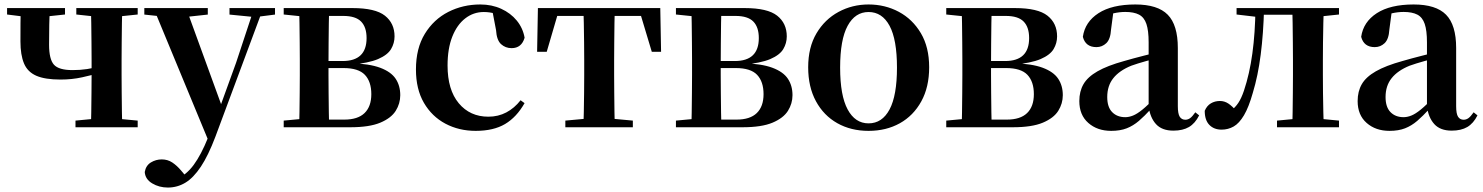

<svg xmlns="http://www.w3.org/2000/svg" viewBox="-20 -572 6664 863"><path d="M251.6 -214.4Q182.1 -214.4 142.8 -231.7Q103.6 -249 87.8 -287.1Q71.9 -325.2 71.9 -385.6Q71.9 -433.1 72.1 -468Q72.2 -502.8 73.2 -535.7H203.6Q202.3 -499.4 201.4 -460.7Q200.6 -422.1 200.6 -371.3Q200.6 -305.7 222.4 -281.3Q244.2 -256.9 306 -256.9Q340.7 -256.9 371.2 -261.5Q401.7 -266 440.6 -277.1V-247.6Q394.6 -234.6 349 -224.5Q303.3 -214.4 251.6 -214.4ZM388.7 0Q389.7 -25.5 390.2 -67.4Q390.7 -109.4 391.2 -155.6Q391.7 -201.8 391.7 -238.1V-301.2Q391.7 -335.7 391.2 -381Q390.7 -426.4 390.2 -468.7Q389.7 -511 388.7 -535.7H529.5Q528.5 -511 528 -468.7Q527.5 -426.4 527 -381Q526.5 -335.7 526.5 -301.2V-234.8Q526.5 -200 527 -154.7Q527.5 -109.4 528 -67.4Q528.5 -25.5 529.5 0ZM11.8 -506.8V-535.7H272.2V-506.8L165.8 -495.5H102.4ZM319.3 0V-29.9L426.8 -40.2H489.1L598.9 -29.9V0ZM323 -506.8V-535.7H598.9V-506.8L490.4 -495.5H428.1Z M734.5 271Q695.5 271 664.2 252.3Q632.8 233.6 630.6 201.1Q635.8 171.7 658.3 158.1Q680.8 144.5 707.1 144.5Q733.6 144.5 754.5 158.4Q775.4 172.4 793.6 194L823.7 229.9L788.6 252.4L769.4 235.4Q817.2 214.9 850.7 169.1Q884.3 123.3 915 46.7L945.1 -25.6L954 -49.7L1041.1 -289.9L1122.4 -535.7H1163.3L948 42.9Q916.1 127.2 882.7 177.4Q849.2 227.6 813 249.3Q776.7 271 734.5 271ZM921.7 72.2 670.1 -535.7H816.5L976.1 -97.3L982.1 -86.2ZM628.7 -506.5V-535.7H914V-506.5L815.7 -495.8H729.6ZM1011.5 -506.5V-535.7H1216.1V-506.5L1134.4 -496.1H1116.8Z M1255.2 0V-29.9L1365 -40.2L1391.9 -34.4H1527.4Q1588.3 -34.4 1618.6 -63.8Q1649 -93.3 1649 -148.7Q1649 -205.2 1620 -235.7Q1591 -266.1 1524.1 -266.1H1391.9V-297.7H1519.9Q1627.7 -297.7 1627.7 -401Q1627.7 -449.9 1603.1 -475.1Q1578.5 -500.4 1522.9 -500.4H1391.9L1365 -495.5L1255.2 -506.8V-535.7H1564.1Q1667 -535.7 1710.2 -501.5Q1753.4 -467.3 1753.4 -408.4Q1753.4 -377.9 1737.7 -351.4Q1722 -324.9 1679.3 -306.5Q1636.6 -288.2 1554.8 -281L1556.3 -288Q1639.9 -285.7 1688.7 -267.5Q1737.6 -249.2 1758.3 -218.1Q1779.1 -186.9 1779.1 -144.2Q1779.1 -106.6 1758.7 -73.9Q1738.2 -41.2 1689.3 -20.6Q1640.3 0 1554.3 0ZM1323.9 0Q1325.6 -25.5 1326.1 -67.4Q1326.6 -109.4 1327.1 -154.7Q1327.6 -200 1327.6 -234.8V-301.2Q1327.6 -335.7 1327.1 -381Q1326.6 -426.4 1326.1 -468.7Q1325.6 -511 1323.9 -535.7H1459.5Q1458.5 -511 1458 -468.2Q1457.5 -425.4 1457 -376.5Q1456.5 -327.7 1456.5 -284.5V-234.8Q1456.5 -200 1457 -154.7Q1457.5 -109.4 1458 -67.4Q1458.5 -25.5 1459.5 0Z M2118.1 16.2Q2043.1 16.2 1982.2 -16Q1921.3 -48.3 1885.4 -109.8Q1849.6 -171.4 1849.6 -259.7Q1849.6 -354.7 1889.5 -419.9Q1929.4 -485 1995.1 -518.5Q2060.9 -551.9 2139 -551.9Q2190.5 -551.9 2232.8 -532.5Q2275.2 -513.2 2302.8 -479.5Q2330.4 -445.8 2338 -402.4Q2324.4 -355.6 2279.4 -355.6Q2251.9 -355.6 2232.1 -373.6Q2212.4 -391.6 2209.6 -436.8L2191.8 -530.1L2259.7 -486.3Q2230.8 -503.2 2206.1 -510.6Q2181.4 -518 2154.6 -518Q2108.2 -518 2071.2 -489.4Q2034.1 -460.7 2012.9 -407.1Q1991.7 -353.5 1991.7 -277.6Q1991.7 -168.4 2042 -108Q2092.4 -47.5 2175.2 -47.5Q2219.5 -47.5 2255.8 -66.7Q2292.2 -85.9 2319.9 -121.4L2337.8 -108.4Q2302.1 -45.4 2250.3 -14.6Q2198.5 16.2 2118.1 16.2Z M2394.2 -339.1 2397.8 -535.7H2947.8L2951.4 -339.1H2909.7L2851.1 -534.2L2917 -500.4H2428.6L2494.5 -534.2L2437.4 -339.1ZM2521.1 0V-29.9L2632.7 -40.2H2713.6L2824.5 -29.9V0ZM2602.2 0Q2603.2 -25.5 2604.1 -67.4Q2604.9 -109.4 2605.4 -154.7Q2605.9 -200 2605.9 -234.8V-301.2Q2605.9 -335.7 2605.4 -381Q2604.9 -426.4 2604.1 -468.7Q2603.2 -511 2602.2 -535.7H2743.4Q2742.4 -511 2741.9 -468.7Q2741.4 -426.4 2740.9 -381Q2740.4 -335.7 2740.4 -301.2V-234.8Q2740.4 -200 2740.9 -154.7Q2741.4 -109.4 2741.9 -67.4Q2742.4 -25.5 2743.4 0Z M3018.2 0V-29.9L3128 -40.2L3154.9 -34.4H3290.4Q3351.3 -34.4 3381.6 -63.8Q3412 -93.3 3412 -148.7Q3412 -205.2 3383 -235.7Q3354 -266.1 3287.1 -266.1H3154.9V-297.7H3282.9Q3390.7 -297.7 3390.7 -401Q3390.7 -449.9 3366.1 -475.1Q3341.5 -500.4 3285.9 -500.4H3154.9L3128 -495.5L3018.2 -506.8V-535.7H3327.1Q3430 -535.7 3473.2 -501.5Q3516.4 -467.3 3516.4 -408.4Q3516.4 -377.9 3500.7 -351.4Q3485 -324.9 3442.3 -306.5Q3399.6 -288.2 3317.8 -281L3319.3 -288Q3402.9 -285.7 3451.7 -267.5Q3500.6 -249.2 3521.3 -218.1Q3542.1 -186.9 3542.1 -144.2Q3542.1 -106.6 3521.7 -73.9Q3501.2 -41.2 3452.3 -20.6Q3403.3 0 3317.3 0ZM3086.9 0Q3088.6 -25.5 3089.1 -67.4Q3089.6 -109.4 3090.1 -154.7Q3090.6 -200 3090.6 -234.8V-301.2Q3090.6 -335.7 3090.1 -381Q3089.6 -426.4 3089.1 -468.7Q3088.6 -511 3086.9 -535.7H3222.5Q3221.5 -511 3221 -468.2Q3220.5 -425.4 3220 -376.5Q3219.5 -327.7 3219.5 -284.5V-234.8Q3219.5 -200 3220 -154.7Q3220.5 -109.4 3221 -67.4Q3221.5 -25.5 3222.5 0Z M3884 16.2Q3804.7 16.2 3743.5 -18.3Q3682.3 -52.8 3647.5 -117Q3612.6 -181.2 3612.6 -269.8Q3612.6 -359.1 3649.8 -422Q3687 -484.9 3748.9 -518.4Q3810.8 -551.9 3884 -551.9Q3958.1 -551.9 4020.1 -518.8Q4082 -485.6 4119.2 -422.7Q4156.4 -359.8 4156.4 -269.8Q4156.4 -180.5 4121 -116.3Q4085.6 -52 4024.4 -17.9Q3963.2 16.2 3884 16.2ZM3884 -17.5Q3945 -17.5 3978.4 -80.1Q4011.7 -142.6 4011.7 -268.1Q4011.7 -394.2 3978.4 -456.1Q3945 -518 3884 -518Q3823.7 -518 3790 -456.1Q3756.2 -394.2 3756.2 -268.1Q3756.2 -142.6 3790 -80.1Q3823.7 -17.5 3884 -17.5Z M4233.2 0V-29.9L4343 -40.2L4369.9 -34.4H4505.4Q4566.3 -34.4 4596.6 -63.8Q4627 -93.3 4627 -148.7Q4627 -205.2 4598 -235.7Q4569 -266.1 4502.1 -266.1H4369.9V-297.7H4497.9Q4605.7 -297.7 4605.7 -401Q4605.7 -449.9 4581.1 -475.1Q4556.5 -500.4 4500.9 -500.4H4369.9L4343 -495.5L4233.2 -506.8V-535.7H4542.1Q4645 -535.7 4688.2 -501.5Q4731.4 -467.3 4731.4 -408.4Q4731.4 -377.9 4715.7 -351.4Q4700 -324.9 4657.3 -306.5Q4614.6 -288.2 4532.8 -281L4534.3 -288Q4617.9 -285.7 4666.7 -267.5Q4715.6 -249.2 4736.3 -218.1Q4757.1 -186.9 4757.1 -144.2Q4757.1 -106.6 4736.7 -73.9Q4716.2 -41.2 4667.3 -20.6Q4618.3 0 4532.3 0ZM4301.9 0Q4303.6 -25.5 4304.1 -67.4Q4304.6 -109.4 4305.1 -154.7Q4305.6 -200 4305.6 -234.8V-301.2Q4305.6 -335.7 4305.1 -381Q4304.6 -426.4 4304.1 -468.7Q4303.6 -511 4301.9 -535.7H4437.5Q4436.5 -511 4436 -468.2Q4435.5 -425.4 4435 -376.5Q4434.5 -327.7 4434.5 -284.5V-234.8Q4434.5 -200 4435 -154.7Q4435.5 -109.4 4436 -67.4Q4436.5 -25.5 4437.5 0Z M4974.6 16.2Q4912.2 16.2 4871.8 -19.4Q4831.3 -54.9 4831.3 -117.6Q4831.3 -161.2 4850 -193.6Q4868.7 -226.1 4913.1 -251.5Q4957.6 -277 5033.4 -297.9Q5072.8 -309.4 5122.4 -322Q5172 -334.6 5212 -344.4V-318.9Q5172 -308.9 5132 -297.6Q5091.9 -286.4 5065.1 -276.7Q5011.3 -254.9 4984.1 -220.6Q4956.8 -186.4 4956.8 -135.9Q4956.8 -90.4 4979.1 -67.9Q5001.3 -45.3 5038 -45.3Q5054.3 -45.3 5072.7 -52.6Q5091.1 -59.9 5115.4 -79.7Q5139.8 -99.4 5173.3 -135.5L5188.8 -82.4H5153.7Q5124.6 -50.6 5099.2 -28.7Q5073.7 -6.8 5044.4 4.7Q5015 16.2 4974.6 16.2ZM5254.1 15.2Q5202.6 15.2 5175.9 -14.2Q5149.2 -43.6 5142.9 -94V-96.5V-381.4Q5142.9 -434.7 5132.8 -464.5Q5122.7 -494.3 5099.6 -506.3Q5076.5 -518.3 5038 -518.3Q5012.4 -518.3 4985.3 -512.2Q4958.2 -506.1 4921.8 -491.2L4984.1 -516.3L4973.9 -439.2Q4971.3 -395.9 4952.6 -378Q4933.8 -360.2 4908.3 -360.2Q4859.1 -360.2 4847.2 -406.5Q4856.9 -473.5 4917.4 -512.7Q4977.9 -551.9 5083.1 -551.9Q5183.4 -551.9 5228.7 -505.9Q5274.1 -459.8 5274.1 -356.2V-94.8Q5274.1 -60.3 5282.8 -47Q5291.6 -33.8 5307.7 -33.8Q5319.3 -33.8 5329.3 -40.9Q5339.3 -48.1 5352.7 -67.2L5369.9 -53.4Q5352 -17.5 5324.2 -1.1Q5296.4 15.2 5254.1 15.2Z M5470.8 10.7Q5436.5 10.7 5415.8 -10.6Q5395 -31.9 5395 -74Q5404.6 -96.8 5422.6 -107.4Q5440.7 -118.1 5463.2 -118.1Q5483.9 -118.1 5501.2 -106.6Q5518.5 -95.1 5537.3 -73V-60.3H5512.4V-73.7Q5532.4 -89.2 5546 -109.6Q5559.6 -129.9 5571.2 -164.2Q5596.5 -239.5 5609.1 -331.7Q5621.8 -423.8 5623 -535.7H5661.7Q5658.9 -422.3 5646.6 -326.4Q5634.3 -230.5 5611.1 -154.6Q5592.9 -90 5571.4 -53.8Q5549.9 -17.5 5525 -3.4Q5500 10.7 5470.8 10.7ZM5538.1 -506.8V-535.7H5641.9V-495.5H5634.1ZM5643.1 -505.7V-535.7H5832.2V-505.7ZM5719.9 0V-29.9L5828.2 -40.2H5891.3L5998.5 -29.9V0ZM5788.6 0Q5789.6 -25.5 5790.1 -67.4Q5790.6 -109.4 5791.1 -154.7Q5791.6 -200 5791.6 -234.8V-301.2Q5791.6 -335.7 5791.1 -381Q5790.6 -426.4 5790.1 -468.7Q5789.6 -511 5788.6 -535.7H5930.1Q5929.1 -511 5928.1 -468.7Q5927.1 -426.4 5926.6 -381Q5926.1 -335.7 5926.1 -301.2V-234.8Q5926.1 -200 5926.6 -154.7Q5927.1 -109.4 5928.1 -67.4Q5929.1 -25.5 5930.1 0ZM5858.8 -495.5V-535.7H5998.5V-506.8L5891.3 -495.5Z M6225.6 16.2Q6163.2 16.2 6122.8 -19.4Q6082.3 -54.9 6082.3 -117.6Q6082.3 -161.2 6101 -193.6Q6119.7 -226.1 6164.1 -251.5Q6208.6 -277 6284.4 -297.9Q6323.8 -309.4 6373.4 -322Q6423 -334.6 6463 -344.4V-318.9Q6423 -308.9 6383 -297.6Q6342.9 -286.4 6316.1 -276.7Q6262.3 -254.9 6235.1 -220.6Q6207.8 -186.4 6207.8 -135.9Q6207.8 -90.4 6230.1 -67.9Q6252.3 -45.3 6289 -45.3Q6305.3 -45.3 6323.7 -52.6Q6342.1 -59.9 6366.4 -79.7Q6390.8 -99.4 6424.3 -135.5L6439.8 -82.4H6404.7Q6375.6 -50.6 6350.2 -28.7Q6324.7 -6.8 6295.4 4.7Q6266 16.2 6225.6 16.2ZM6505.1 15.2Q6453.6 15.2 6426.9 -14.2Q6400.2 -43.6 6393.9 -94V-96.5V-381.4Q6393.9 -434.7 6383.8 -464.5Q6373.7 -494.3 6350.6 -506.3Q6327.5 -518.3 6289 -518.3Q6263.4 -518.3 6236.3 -512.2Q6209.2 -506.1 6172.8 -491.2L6235.1 -516.3L6224.9 -439.2Q6222.3 -395.9 6203.6 -378Q6184.8 -360.2 6159.3 -360.2Q6110.1 -360.2 6098.2 -406.5Q6107.9 -473.5 6168.4 -512.7Q6228.9 -551.9 6334.1 -551.9Q6434.4 -551.9 6479.7 -505.9Q6525.1 -459.8 6525.1 -356.2V-94.8Q6525.1 -60.3 6533.8 -47Q6542.6 -33.8 6558.7 -33.8Q6570.3 -33.8 6580.3 -40.9Q6590.3 -48.1 6603.7 -67.2L6620.9 -53.4Q6603 -17.5 6575.2 -1.1Q6547.4 15.2 6505.1 15.2Z"/></svg>

Font: Noto Serif JP
Style: Regular
Weight: 200
Designer: Ryoko NISHIZUKA 西塚涼子 (kana & ideographs); Frank Grießhammer (Latin, Greek & Cyrillic); Wenlong ZHANG 张文龙 (bopomofo); San
Foundry: Adobe
Version: Version 2.001;hotconv 1.1.0;makeotfexe 2.6.0